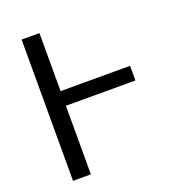

<svg xmlns="http://www.w3.org/2000/svg" viewBox="-134 -834 845 938"><g transform="rotate(-20 288.5 -365.0)"><path d="M539.1 -430.7V-354.5H177.7V2H85V-732.4H177.7V-430.7Z"/></g></svg>

Font: irohakakuC Regular
Style: Regular
Weight: 400
Designer: [Source Han Sans]
Ryoko NISHIZUKA Ë•øÂ°öÊ∂ºÂ≠ê (kana & ideographs); Paul D. Hunt (Latin, Greek & Cyrillic); Wenlong ZHAN
Version: Version 1.001.20160904